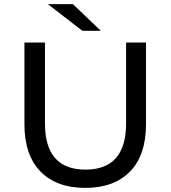

<svg xmlns="http://www.w3.org/2000/svg" viewBox="-20 -907 831 935"><path d="M471 -757H381L213 -887H335ZM99 -302V-700H199V-306Q199 -81 396 -81Q594 -81 594 -306V-700H691V-302Q691 -151 613 -71.5Q535 8 395 8Q255 8 177 -72Q99 -152 99 -302Z"/></svg>

Font: false
Style: Regular
Weight: 500
Designer: Julieta Ulanovsky
Foundry: Julieta Ulanovsky
Version: Version 7.222;hotconv 1.0.109;makeotfexe 2.5.65596